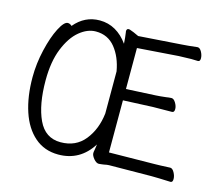

<svg xmlns="http://www.w3.org/2000/svg" viewBox="-103 -847 1151 1000"><g transform="rotate(15 472.5 -347.5)"><path d="M902 -14Q902 4 890 4Q818 1 787 1L559 3Q549 3 531 7Q527 7 519.5 8.5Q512 10 505 10Q491 10 477 -7Q463 -24 463 -37Q463 -43 466 -58Q469 -73 470 -85Q405 18 288 18Q213 18 160.5 -27.5Q108 -73 81.5 -153Q55 -233 55 -337Q55 -410 72.5 -485Q90 -560 115 -608.5Q140 -657 160 -657Q172 -657 182 -647Q237 -713 318 -713Q364 -713 402.5 -691Q441 -669 470 -628Q468 -662 464 -688L463 -694Q463 -708 475 -708Q479 -708 481 -707Q500 -701 531 -686L761 -702Q794 -704 844 -710H846Q858 -710 867.5 -692.5Q877 -675 877 -658Q877 -641 865 -641L829 -642Q804 -642 762 -640L541 -624V-403L699 -411Q720 -412 754 -416Q761 -417 768 -418Q775 -419 782 -419H783Q795 -419 805.5 -401.5Q816 -384 816 -368Q816 -350 803 -350Q734 -350 700 -349L541 -342V-61L786 -64Q809 -64 869 -67H870Q882 -67 892 -49Q902 -31 902 -14ZM313 -652Q268 -652 225 -616.5Q182 -581 153.5 -510.5Q125 -440 125 -339Q125 -208 162.5 -127.5Q200 -47 283 -47Q365 -47 412.5 -106Q460 -165 470 -252V-479Q457 -554 417.5 -603Q378 -652 313 -652Z"/></g></svg>

Font: Iansui
Style: Regular
Weight: 400
Designer: But Ko / Fontworks Inc.
Foundry: zi-hi.com / Fontworks Inc.
Version: Version 1.002